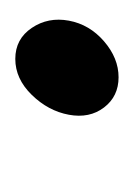

<svg xmlns="http://www.w3.org/2000/svg" viewBox="18 -182 175 251"><g transform="rotate(90 105.5 -56.5)"><path d="M7 -59Q12 -86 34 -105Q56 -124 81 -124Q106 -124 120.5 -105Q135 -86 130 -59Q125 -32 104 -10.5Q83 11 57 11Q31 11 16.5 -10.5Q2 -32 7 -59Z"/></g></svg>

Font: Amiri
Style: Bold Italic
Weight: 700
Italic angle: 10°
Designer: Khaled Hosny
Version: Version 0.113